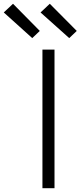

<svg xmlns="http://www.w3.org/2000/svg" viewBox="-107 -998 427 1018"><path d="M118 0V-735H182V0ZM260 -796 108 -932 157 -978 300 -834ZM64 -796 -87 -932 -38 -978 104 -834Z"/></svg>

Font: Iosevka Aile Custom Light
Style: Regular
Weight: 300
Designer: Belleve Invis
Foundry: Belleve Invis
Version: Version 17.0.2; ttfautohint (v1.8.3)